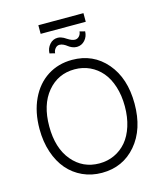

<svg xmlns="http://www.w3.org/2000/svg" viewBox="-143 -1112 1042 1227"><g transform="rotate(-15 378.0 -498.5)"><path d="M526.9 -1006.8V-949.7H228.5V-1006.8ZM472.2 -900.4 507.3 -891.6Q506.3 -857.4 484.9 -833.5Q463.4 -809.6 431.6 -809.1Q414.6 -809.1 399.7 -815.7Q384.8 -822.3 375.2 -830.1Q365.7 -837.9 352.5 -844.5Q339.4 -851.1 325.7 -851.1Q309.6 -851.1 298.1 -837.4Q286.6 -823.7 285.6 -805.7L250.5 -814.5Q251.5 -848.1 272.9 -872.8Q294.4 -897.5 326.2 -897.5Q337.4 -897.5 348.6 -893.6Q359.9 -889.6 365 -886.7Q370.1 -883.8 382.3 -876Q411.6 -856.9 431.6 -856.9Q447.8 -856.9 459.5 -869.6Q471.2 -882.3 472.2 -900.4ZM378.4 9.8Q310.1 9.8 251.7 -16.8Q193.4 -43.5 152.1 -91.6Q110.8 -139.6 87.4 -209.7Q64 -279.8 64 -363.8Q64 -475.6 104.2 -560.8Q144.5 -646 215.8 -691.7Q287.1 -737.3 378.4 -737.3Q517.6 -737.3 605.2 -635Q692.9 -532.7 692.9 -363.8Q692.9 -194.8 605.2 -92.5Q517.6 9.8 378.4 9.8ZM378.4 -674.8Q268.6 -674.8 198.5 -591.1Q128.4 -507.3 128.4 -363.8Q128.4 -220.2 198.2 -136.5Q268.1 -52.7 378.4 -52.7Q432.1 -52.7 478 -74Q523.9 -95.2 557.4 -134.5Q590.8 -173.8 609.6 -232.9Q628.4 -292 628.4 -363.8Q628.4 -435.5 609.6 -494.6Q590.8 -553.7 557.4 -593Q523.9 -632.3 478 -653.6Q432.1 -674.8 378.4 -674.8Z"/></g></svg>

Font: Interop Light
Style: Regular
Weight: 300
Designer: Rasmus Andersson, Google, Jang Haemin
Foundry: jhaemin
Version: Version 1.007